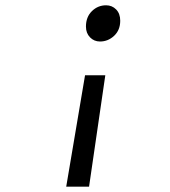

<svg xmlns="http://www.w3.org/2000/svg" viewBox="-20 -514 640 722"><path d="M356 -357.9Q334 -357.9 318.6 -373.5Q303.2 -389.2 303.2 -414.1Q303.2 -450.2 325.7 -472.2Q348.1 -494.1 378.9 -494.1Q401.4 -494.1 416.7 -478.5Q432.1 -462.9 432.1 -436Q432.1 -400.9 409.2 -379.4Q386.2 -357.9 356 -357.9ZM229 188 299.8 -231H376L314.9 188Z"/></svg>

Font: Office Code Pro D Light Italic
Style: Regular
Weight: 300
Italic angle: -9°
Designer: Nathan Rutzky & Paul D. Hunt
Foundry: Adobe Systems Incorporated
Version: Version 1.004;PS 001.004;hotconv 1.0.70;makeotf.lib2.5.58329